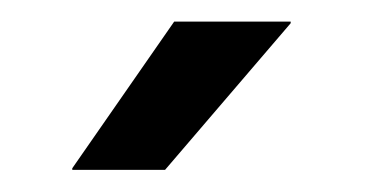

<svg xmlns="http://www.w3.org/2000/svg" viewBox="-20 -704 338 178"><path d="M141.5 -684H249.5V-682.5L133 -546.5H47V-548Z"/></svg>

Font: Anek Gujarati Medium Medium
Style: Regular
Weight: 500
Version: Version 1.003